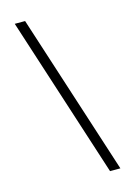

<svg xmlns="http://www.w3.org/2000/svg" viewBox="-141 -896 782 1111"><g transform="rotate(-15 250.0 -340.0)"><path d="M375 143 63 -823H125L437 143Z"/></g></svg>

Font: iosevka_custom_sans_ss08 Light
Style: Regular
Weight: 300
Designer: Belleve Invis
Foundry: Belleve Invis
Version: Version 10.3.0; ttfautohint (v1.8.3)